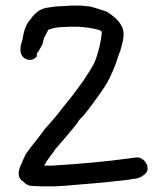

<svg xmlns="http://www.w3.org/2000/svg" viewBox="-20 -671 576 683"><path d="M53 -491C53 -478 61 -465 75 -460C90 -455 101 -460 111 -470V-481C118 -489 124 -500 130 -512L131 -513V-514C133 -522 135 -529 137 -537C141 -545 147 -554 151 -564C151 -564 151 -565 152 -565C166 -571 187 -575 209 -575H210C224 -576 236 -576 249 -576C267 -576 282 -574 298 -572C300 -571 304 -570 309 -570C318 -568 334 -565 341 -560C341 -559 342 -557 342 -551C338 -518 331 -489 321 -461C312 -436 294 -411 278 -386C259 -361 242 -335 224 -314L200 -284C180 -257 157 -232 136 -208V-207C114 -177 91 -151 70 -120L69 -119V-117C65 -107 61 -102 57 -89C48 -73 36 -41 63 -25C69 -18 78 -11 91 -10C115 -8 138 -8 163 -8C178 -8 190 -9 205 -10C208 -10 214 -10 220 -11C284 -16 354 -22 415 -29C427 -31 438 -31 450 -34L464 -36C473 -37 479 -41 486 -44L489 -47C523 -65 497 -111 468 -111C463 -111 460 -110 459 -110H458L443 -108C356 -96 264 -88 168 -82H137L145 -95V-96C145 -97 147 -99 150 -103C157 -112 164 -124 172 -132V-133C173 -135 174 -136 174 -137L175 -138C202 -170 231 -202 257 -236V-237C261 -244 267 -250 273 -256H274C281 -264 288 -274 297 -285C319 -316 348 -351 367 -388C368 -390 370 -392 372 -398C387 -427 395 -455 406 -486H407V-487C414 -516 431 -554 408 -586C396 -605 377 -619 360 -629L359 -630L340 -636C328 -640 313 -645 300 -648H299C289 -649 278 -650 268 -651H232C223 -650 213 -650 199 -649C192 -649 185 -648 179 -648H177C167 -646 156 -645 144 -643C119 -638 104 -622 92 -608V-607L91 -605C91 -604 91 -605 90 -604C63 -577 61 -530 60 -530C59 -523 53 -514 53 -500Z"/></svg>

Font: Scribbler
Style: ExBd
Weight: 800
Designer: Mew Too
Foundry: Cannot Into Space Fonts
Version: Version 1.001